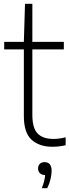

<svg xmlns="http://www.w3.org/2000/svg" viewBox="-20 -760 368 1006"><path d="M255 9Q185 9 145 -28.2Q105 -65.5 105 -151V-501H2V-540.5H105L111 -740H149.5V-540.5H314.5V-501H149.5V-158.5Q149.5 -88 177.5 -60Q205.5 -32 260.5 -32Q288.5 -32 324 -40.5V1Q289 9 255 9ZM199 226Q207.5 205 211.5 188.2Q215.5 171.5 216.5 157H215Q199 157 189.2 147.5Q179.5 138 179.5 122.5Q179.5 108 188.5 98.8Q197.5 89.5 213 89.5Q250.5 89.5 250.5 135.5Q250.5 154 244.8 178.5Q239 203 227.5 226Z"/></svg>

Font: Encode Sans SemiCondensed SemiCondensed ExtraLight
Style: Regular
Weight: 200
Width: 4
Designer: Multiple Designers
Foundry: Impallari Type
Version: Version 3.000; ttfautohint (v1.8.3) -l 8 -r 50 -G 200 -x 14 